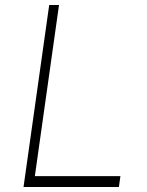

<svg xmlns="http://www.w3.org/2000/svg" viewBox="-20 -743 586 763"><path d="M73.5 0 175.5 -723H214.5L118.5 -43H458.5L452.5 0Z"/></svg>

Font: Public Sans Thin Thin
Style: Italic
Weight: 250
Italic angle: -8°
Version: Version 2.001